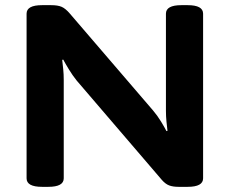

<svg xmlns="http://www.w3.org/2000/svg" viewBox="-20 -722 890 744"><path d="M143 2Q83 2 83 -31V-669Q83 -702 143 -702H178Q204 -702 219 -695.5Q234 -689 251 -669L573 -294Q590 -274 604 -251Q618 -228 625 -214L629 -215Q627 -232 625 -251.5Q623 -271 623 -293V-669Q623 -702 683 -702H707Q767 -702 767 -669V-31Q767 2 707 2H672Q650 2 635.5 -3.5Q621 -9 607 -25L277 -410Q261 -430 247 -453Q233 -476 225 -491L221 -490Q223 -473 225 -453.5Q227 -434 227 -412V-31Q227 2 167 2Z"/></svg>

Font: Asap Expanded
Style: Bold
Weight: 700
Width: 7
Designer: Pablo Cosgaya
Foundry: Omnibus-Type
Version: Version 3.001; ttfautohint (v1.8.4.7-5d5b)